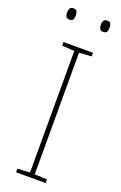

<svg xmlns="http://www.w3.org/2000/svg" viewBox="-170 -942 623 989"><g transform="rotate(20 141.5 -447.5)"><path d="M223 0H61V-20L129 -23V-690L61 -694V-714H223V-694L155 -690V-23L223 -20ZM26 -864Q26 -876 31 -885.5Q36 -895 49 -895Q66 -895 70 -885.5Q74 -876 74 -864Q74 -851 70 -842Q66 -833 49 -833Q36 -833 31 -842Q26 -851 26 -864ZM211 -864Q211 -876 216 -885.5Q221 -895 234 -895Q251 -895 255 -885.5Q259 -876 259 -864Q259 -851 255 -842Q251 -833 234 -833Q221 -833 216 -842Q211 -851 211 -864Z"/></g></svg>

Font: Noto Sans Thin
Style: Regular
Weight: 100
Designer: Monotype Design Team
Foundry: Monotype Imaging Inc.
Version: Version 2.007